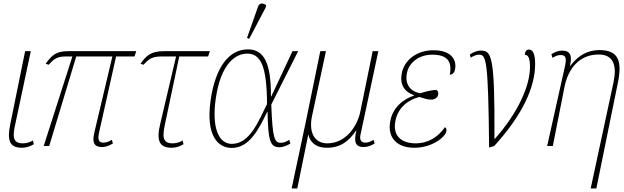

<svg xmlns="http://www.w3.org/2000/svg" viewBox="-20 -825 3527 1085"><path d="M104 10C124 10 149 4 171 -10L166 -31C144 -18 125 -15 109 -15C49 -15 52 -58 66 -122L154 -536H122L38 -123C19 -31 34 10 104 10Z M227 0H258L411 -506H615L515 -84C503 -35 500 6 557 6C575 6 594 0 618 -14L612 -35C599 -27 583 -19 565 -19C537 -19 531 -35 540 -77L636 -506H740L750 -536H366C292 -536 270 -508 238 -465L255 -459C287 -494 304 -506 354 -506H389Z M950 10C970 10 995 4 1017 -10L1012 -31C990 -18 971 -15 955 -15C895 -15 899 -58 912 -122L993 -506H1156L1166 -536H909C828 -536 806 -508 774 -465L791 -459C823 -494 840 -506 897 -506H975L885 -123C863 -31 880 10 950 10Z M1388 -605 1482 -784 1484 -796C1468 -808 1446 -811 1438 -787L1376 -611ZM1290 11C1390 11 1444 -98 1490 -193H1492C1495 -31 1506 7 1559 7C1581 7 1604 -3 1621 -14L1614 -35C1600 -25 1583 -18 1567 -18C1531 -18 1520 -42 1513 -234L1665 -536H1633L1513 -280H1511C1512 -465 1474 -546 1381 -546C1274 -546 1197 -446 1170 -257C1142 -57 1212 11 1290 11ZM1290 -12C1216 -12 1176 -102 1199 -266C1228 -470 1314 -522 1377 -522C1454 -522 1488 -450 1489 -237C1440 -139 1392 -12 1290 -12Z M1628 240H1660L1722 -64H1723C1729 -32 1755 10 1827 10C1903 10 1951 -26 1992 -87H1994C1977 -19 1991 6 2035 6C2055 6 2075 -1 2097 -14L2091 -35C2070 -22 2057 -19 2045 -19C2021 -19 2011 -34 2017 -63L2118 -536H2086L2017 -198C2000 -110 1933 -15 1830 -15C1753 -15 1725 -82 1743 -168L1822 -536H1790L1708 -136Z M2321 10C2424 10 2497 -52 2502 -82C2505 -98 2500 -103 2494 -106C2457 -53 2403 -15 2328 -15C2255 -15 2198 -52 2214 -139C2228 -221 2293 -263 2350 -277C2381 -268 2393 -262 2418 -262C2436 -262 2454 -274 2456 -290C2459 -304 2454 -311 2446 -317C2419 -316 2389 -309 2355 -298C2305 -306 2267 -343 2279 -409C2289 -469 2345 -516 2423 -516C2512 -516 2535 -474 2522 -403C2535 -403 2548 -412 2552 -436C2561 -490 2528 -541 2429 -541C2337 -541 2264 -487 2250 -409C2239 -346 2265 -306 2320 -287V-285C2258 -265 2198 -216 2185 -138C2169 -50 2220 10 2321 10Z M2635 -517 2640 -499C2657 -510 2673 -516 2687 -516C2728 -516 2739 -488 2744 9L2773 0C2932 -175 3004 -331 3004 -463C3004 -519 2992 -545 2969 -545C2955 -545 2946 -533 2946 -515C2963 -515 2975 -501 2975 -447C2975 -340 2908 -189 2777 -41H2774C2777 -518 2757 -539 2696 -539C2674 -539 2651 -528 2635 -517Z M3318 240H3350L3472 -359C3497 -483 3473 -542 3367 -542C3306 -542 3250 -516 3203 -453H3201C3214 -510 3204 -539 3156 -539C3138 -539 3117 -532 3096 -519L3102 -498C3123 -511 3136 -514 3148 -514C3174 -514 3183 -501 3174 -457L3072 0H3104L3170 -334C3191 -439 3255 -517 3363 -517C3447 -517 3467 -455 3447 -360Z"/></svg>

Font: Noto Serif SemiCondensed Thin
Style: Italic
Weight: 100
Width: 4
Italic angle: -12°
Designer: Monotype Design Team
Foundry: Monotype Imaging Inc.
Version: Version 2.013